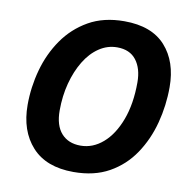

<svg xmlns="http://www.w3.org/2000/svg" viewBox="-81 -806 893 897"><g transform="rotate(10 365.0 -357.5)"><path d="M325 10Q195 10 127.5 -64.5Q60 -139 60 -262Q60 -346 82.5 -428Q105 -510 151.5 -577Q198 -644 269 -684.5Q340 -725 438 -725Q568 -725 633.5 -652Q699 -579 699 -458Q699 -371 677 -287.5Q655 -204 609.5 -136.5Q564 -69 493.5 -29.5Q423 10 325 10ZM336 -117Q394 -117 442 -158.5Q490 -200 518.5 -276Q547 -352 547 -454Q547 -520 516.5 -559.5Q486 -599 426 -599Q380 -599 340.5 -572.5Q301 -546 272.5 -499Q244 -452 228 -391.5Q212 -331 212 -262Q212 -191 245 -154Q278 -117 336 -117Z"/></g></svg>

Font: BC Sans
Style: Bold Italic
Weight: 700
Italic angle: -12°
Designer: Monotype Design Team
Province of B.C.
Foundry: Monotype Imaging Inc.
Version: Version 2.000;GOOG;noto-source:20170915:90ef993387c0